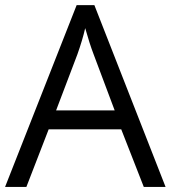

<svg xmlns="http://www.w3.org/2000/svg" viewBox="-20 -737 673 757"><path d="M546.9 0 458 -227.1H171.9L84 0H0L282.2 -716.8H352.1L632.8 0ZM432.1 -301.8 349.1 -522.9Q333 -564.9 315.9 -626Q305.2 -579.1 285.2 -522.9L201.2 -301.8Z"/></svg>

Font: Open Sans ACDW
Style: acdw
Weight: 400
Foundry: Ascender Corporation
Version: Version 1.10